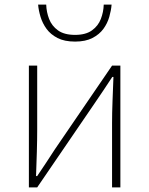

<svg xmlns="http://www.w3.org/2000/svg" viewBox="-20 -811 646 831"><path d="M105 0V-527H141V-249Q141 -206 139.5 -154Q138 -102 136 -49H141Q158 -74 179.5 -106.5Q201 -139 217 -164L465 -527H501V0H465V-277Q465 -321 467 -373Q469 -425 471 -478H466Q450 -453 428 -420.5Q406 -388 389 -363L141 0ZM305 -631Q259 -631 229 -646.5Q199 -662 181.5 -686Q164 -710 155.5 -738Q147 -766 145 -791H180Q181 -759 192.5 -729Q204 -699 231 -679.5Q258 -660 305 -660Q351 -660 378 -679.5Q405 -699 416.5 -729Q428 -759 429 -791H463Q461 -766 453 -738Q445 -710 427.5 -686Q410 -662 380 -646.5Q350 -631 305 -631Z"/></svg>

Font: Noto Sans TC Thin
Style: Regular
Weight: 100
Designer: Ryoko NISHIZUKA 西塚涼子 (kana, bopomofo & ideographs); Paul D. Hunt (Latin, Greek & Cyrillic); Sandoll Communications 산돌커뮤니
Foundry: Adobe
Version: Version 2.004-H2;hotconv 1.0.118;makeotfexe 2.5.65603